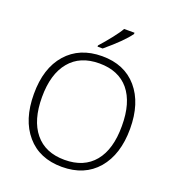

<svg xmlns="http://www.w3.org/2000/svg" viewBox="-164 -1059 1091 1197"><g transform="rotate(20 382.0 -460.5)"><path d="M185.5 -121.1Q253.9 -37.1 382.3 -37.1Q510.7 -37.1 579.1 -120.1Q647.5 -203.1 647 -357.4Q647.5 -511.7 579.1 -594.7Q510.7 -676.8 382.8 -676.8Q254.9 -676.8 186.5 -593.8Q117.2 -510.7 117.2 -357.4Q117.2 -204.1 185.5 -121.1ZM616.2 -88.9Q531.2 9.8 381.8 9.8Q232.4 9.8 147.9 -88.9Q63 -187.5 63 -358.4Q62.5 -529.3 148.4 -627Q234.4 -724.6 383.3 -725.1Q532.2 -725.6 616.7 -627Q701.2 -528.3 701.2 -358.4Q701.2 -188.5 616.2 -88.9ZM335 -771V-778.8Q370.1 -817.4 405.3 -862.3Q440.4 -907.2 453.1 -931.2H522V-922.9Q482.4 -865.7 369.1 -771Z"/></g></svg>

Font: OpenSans-Light
Style: Regular
Weight: 300
Foundry: Ascender Corporation
Version: Version 1.10